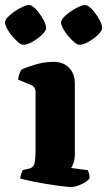

<svg xmlns="http://www.w3.org/2000/svg" viewBox="-66 -747 428 767"><path d="M218 0Q207 0 179 -3.5Q151 -7 117.5 -12.5Q84 -18 55.5 -24Q27 -30 15 -34Q15 -42 18.5 -52Q22 -62 25 -68L49 -73Q65 -76 70.5 -90.5Q76 -105 76 -153V-379Q76 -400 59 -407L6 -429Q8 -443 12.5 -454.5Q17 -466 21 -470Q38 -478 75 -489Q112 -500 149 -500Q187 -500 210 -476Q233 -452 233 -414V-133Q233 -112 228 -97Q223 -82 218 -76L285 -67Q287 -63 289.5 -54Q292 -45 292 -35Q285 -23 260.5 -11.5Q236 0 218 0ZM251 -568Q243 -568 231 -578Q219 -588 206.5 -603Q194 -618 186 -633Q178 -648 178 -658Q178 -667 189 -678.5Q200 -690 216 -701Q232 -712 248 -719.5Q264 -727 274 -727Q286 -727 302 -709.5Q318 -692 330 -670.5Q342 -649 342 -635Q342 -624 325.5 -608Q309 -592 287.5 -580Q266 -568 251 -568ZM27 -568Q19 -568 7 -578Q-5 -588 -17.5 -603Q-30 -618 -38 -633Q-46 -648 -46 -658Q-46 -667 -35 -678.5Q-24 -690 -8 -701Q8 -712 24 -719.5Q40 -727 50 -727Q62 -727 78 -709.5Q94 -692 106 -670.5Q118 -649 118 -635Q118 -624 101.5 -608Q85 -592 63.5 -580Q42 -568 27 -568Z"/></svg>

Font: Texturina 72pt Black
Style: Regular
Weight: 900
Designer: Guillermo Torres Carreño
Foundry: Omnibus-Type
Version: Version 1.002; ttfautohint (v1.8.3)